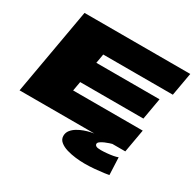

<svg xmlns="http://www.w3.org/2000/svg" viewBox="-184 -884 1330 1302"><g transform="rotate(30 481.0 -232.5)"><path d="M0.5 0 119.5 -675H947.5L915.5 -494H370.5L358 -422H853L823.5 -254H328.5L315.5 -181H860.5L828.5 0ZM629 210Q597.5 210 560.2 205.8Q523 201.5 489.2 191.5Q455.5 181.5 433.8 163.5Q412 145.5 412 118.5Q412 93 427.2 73.8Q442.5 54.5 465.8 40.8Q489 27 514 18.2Q539 9.5 558.5 5.2Q578 1 585.5 0H727.5Q723 1 708 5.8Q693 10.5 675.8 18Q658.5 25.5 645.8 34.5Q633 43.5 633 53.5Q633 63 642.5 69.2Q652 75.5 679 75.5Q699.5 75.5 725 73.2Q750.5 71 773.8 66.8Q797 62.5 809.5 57L815.5 193Q808.5 194.5 778.5 198.8Q748.5 203 708.2 206.5Q668 210 629 210Z"/></g></svg>

Font: Anybody UltraExpanded Black
Style: Italic
Weight: 900
Width: 9
Italic angle: -10°
Designer: Tyler Finck
Foundry: Etcetera Type Company
Version: Version 1.010; ttfautohint (v1.8.3) -l 8 -r 50 -G 200 -x 14 